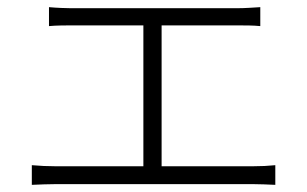

<svg xmlns="http://www.w3.org/2000/svg" viewBox="-20 -522 860 537"><path d="M69 -5C92 -6 115 -7 135 -7H688C703 -7 731 -6 750 -5V-60C731 -58 710 -57 688 -57H432V-451H642C664 -451 689 -451 708 -449V-502C690 -501 667 -499 642 -499H179C167 -499 138 -500 117 -502V-449C137 -451 168 -451 180 -451H381V-57H135C114 -57 91 -58 69 -60Z"/></svg>

Font: GenEiGothic-pro-Light
Style: Regular
Weight: 300
Designer: Ryoko NISHIZUKA (kana & ideographs); Paul D. Hunt (Latin, Greek & Cyrillic); Wenlong ZHANG (bopomofo); Sandoll Communica
Foundry: Adobe Systems Incorporated; o_tamon
Version: Version 1.000.140830